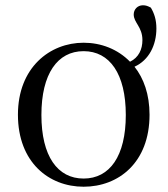

<svg xmlns="http://www.w3.org/2000/svg" viewBox="-20 -693 636 728"><path d="M297 -16C198 -16 137 -101 137 -257C137 -413 198 -499 297 -499C396 -499 457 -413 457 -257C457 -101 396 -16 297 -16ZM297 15C430 15 547 -77 547 -258C547 -335 525 -396 490 -440C545 -465 573 -522 573 -585C573 -618 565 -642 552 -664C541 -670 533 -673 522 -673C501 -673 487 -657 487 -638C487 -607 520 -591 520 -541C520 -506 506 -475 473 -459C426 -507 363 -531 297 -531C169 -531 48 -437 48 -258C48 -78 165 15 297 15Z"/></svg>

Font: Source Han Serif CN
Style: Regular
Weight: 400
Designer: Ryoko NISHIZUKA 西塚涼子 (kana & ideographs); Frank Grießhammer (Latin, Greek & Cyrillic); Wenlong ZHANG 张文龙 (bopomofo); San
Foundry: Adobe
Version: Version 2.003;hotconv 1.1.1;makeotfexe 2.6.0